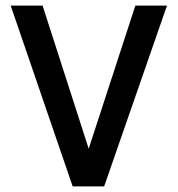

<svg xmlns="http://www.w3.org/2000/svg" viewBox="-20 -663 632 683"><path d="M574 -643 350.5 0H238.5L18 -643H131.5L295.5 -134L461.5 -643Z"/></svg>

Font: Karla SemiBold
Style: Regular
Weight: 600
Designer: Jonathan Pinhorn
Version: Version 2.004; ttfautohint (v1.8.4.7-5d5b);gftools[0.9.33]